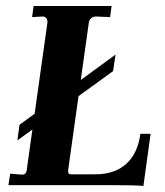

<svg xmlns="http://www.w3.org/2000/svg" viewBox="-20 -617 550 640"><path d="M335 0H8L14 -38L52 -35Q69 -33 70 -57L138 -541V-545Q138 -552 134 -557Q130 -562 123 -562L87 -560L92 -597H352L347 -560L299 -562Q290 -562 283.5 -556Q277 -550 276 -541L207 -49V-46Q207 -36 216 -36H298Q362 -36 400.5 -70.5Q439 -105 448 -171H482L458 3Q440 0 335 0ZM365 -435 357 -380 38 -149 45 -201Z"/></svg>

Font: Unna
Style: Bold Italic
Weight: 700
Italic angle: -8.05°
Designer: Jorge de Buen Unna
Foundry: Omnibus-Type
Version: Version 2.008